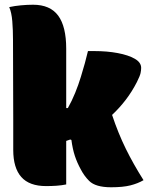

<svg xmlns="http://www.w3.org/2000/svg" viewBox="-20 -780 640 812"><path d="M260 0Q241 4 219.5 5.5Q198 7 175 7Q104 7 70 -31.5Q36 -70 36 -146Q36 -200 36 -274.5Q36 -349 35.5 -435Q35 -521 35 -610Q35 -653 32 -690Q29 -727 19 -750Q42 -755 68.5 -757.5Q95 -760 120 -760Q192 -760 226 -714Q260 -668 260 -574V-323H267Q284 -353 298 -387.5Q312 -422 322 -455Q332 -487 339 -513Q346 -539 352 -564H379Q433 -564 478 -555.5Q523 -547 550 -531.5Q577 -516 577 -493Q577 -483 574.5 -471Q572 -459 559 -433Q538 -392 511.5 -357.5Q485 -323 454 -294Q480 -216 512 -151Q544 -86 587 -18Q563 -4 531.5 4Q500 12 450 12Q384 12 357 -15Q336 -36 322 -63Q306 -92 296.5 -121Q287 -150 282 -188L277 -190Q269 -187 260 -184Z"/></svg>

Font: Recursive Sn Csl St XBk
Style: Regular
Weight: 1000
Version: Version 1.079;hotconv 1.0.112;makeotfexe 2.5.65598; ttfautoh